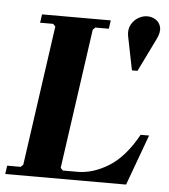

<svg xmlns="http://www.w3.org/2000/svg" viewBox="-54 -746 699 793"><g transform="rotate(5 295.5 -350.0)"><path d="M540 -210H575L498 0H-3L2 -35H58L68 -45L150 -625L140 -635H86L91 -670H376L371 -635H315L305 -625L223 -45L233 -35H293Q358 -35 423 -75.5Q488 -116 540 -210ZM525 -700Q544 -700 560 -690Q576 -680 581 -660Q586 -640 572 -611L504 -472H481L453 -611Q448 -638 458.5 -658Q469 -678 487.5 -689Q506 -700 525 -700Z"/></g></svg>

Font: Brygada 1918
Style: Italic
Weight: 400
Italic angle: -8°
Designer: Mateusz Machalski | Borys Kosmynka | Przemek Hoffer
Foundry: NIEPODLEGLA 2018
Version: Version 3.006